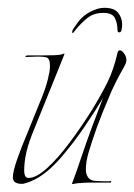

<svg xmlns="http://www.w3.org/2000/svg" viewBox="-20 -467 344 492"><path d="M247 -447Q273 -447 283 -434Q293 -421 293 -404Q293 -397 291.5 -390.5Q290 -384 286 -384Q281 -384 281 -390Q281 -407 274.5 -420.5Q268 -434 245 -434Q220 -434 203.5 -420.5Q187 -407 174 -391Q167 -382 167 -382Q165 -382 165 -385Q165 -389 168.5 -394Q172 -399 174 -402Q188 -424 209 -435.5Q230 -447 247 -447ZM33 4Q26 4 19.5 0.5Q13 -3 13 -13Q13 -27 23.5 -57.5Q34 -88 53 -133Q76 -189 88.5 -220.5Q101 -252 105 -275Q108 -286 108 -299Q108 -317 99 -320Q95 -321 90 -321.5Q85 -322 78 -322Q70 -322 61.5 -321.5Q53 -321 47 -321Q44 -321 45.5 -323Q47 -325 51 -325H86Q103 -325 119 -325.5Q135 -326 142 -329Q146 -331 145 -328L129 -288L70 -142Q54 -104 48 -78.5Q42 -53 42 -30Q42 -11 53 -11Q73 -11 101 -36.5Q129 -62 159.5 -103Q190 -144 218 -189Q241 -227 256 -257.5Q271 -288 281 -331Q282 -338 287 -338Q292 -338 296.5 -332Q301 -326 302 -323Q304 -317 304 -314Q304 -308 301.5 -303Q299 -298 297 -294Q286 -275 276 -255Q266 -235 258 -215Q242 -178 228 -140Q215 -103 207.5 -78Q200 -53 200 -32Q200 -20 206.5 -11.5Q213 -3 230 -3Q239 -3 248.5 -2.5Q258 -2 263 -3Q265 -3 265 -1.5Q265 0 263 1H233Q220 1 208 1Q196 1 188 2Q178 2 170 4Q163 6 165 2Q174 -21 187.5 -61.5Q201 -102 217 -145L244 -216Q225 -184 196.5 -142Q168 -100 135.5 -62.5Q103 -25 71 -8Q65 -5 58 -2Q51 1 43 3Q41 4 38 4Q35 4 33 4Z"/></svg>

Font: Explora
Style: Regular
Weight: 400
Designer: Robert E. Leuschke
Foundry: Robert E. Leuschke
Version: Version 1.010